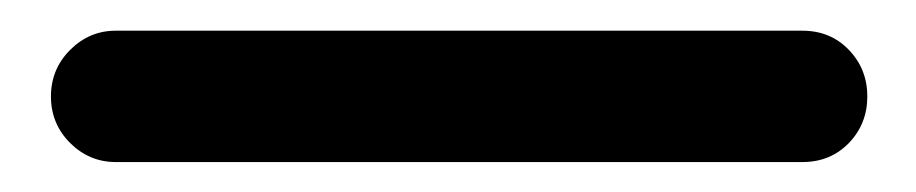

<svg xmlns="http://www.w3.org/2000/svg" viewBox="-20 49 606 127"><path d="M56.6 156.2Q39.1 156.2 26.4 143.6Q13.7 130.9 13.7 112.8Q13.7 94.7 26.4 82Q39.1 69.3 56.6 69.3H510.7Q529.3 69.3 541.5 82Q553.7 94.7 553.7 112.8Q553.7 130.9 541.5 143.6Q529.3 156.2 510.7 156.2Z"/></svg>

Font: Gen Jyuu Gothic P Bold
Style: Bold
Weight: 700
Designer: [Source Han Sans]
Ryoko NISHIZUKA  (kana & ideographs); Paul D. Hunt (Latin, Greek & Cyrillic); Wenlong ZHANG  (bopomofo
Version: Version 1.002.20150607